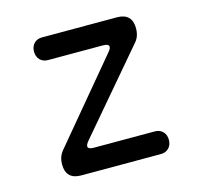

<svg xmlns="http://www.w3.org/2000/svg" viewBox="-85 -643 771 736"><g transform="rotate(-15 300.0 -275.0)"><path d="M150 0Q120 0 105 -15Q90 -30 90 -59Q90 -75 94.5 -88Q99 -101 109 -113L373 -429Q378 -435 380.5 -439.5Q383 -444 383 -448Q383 -454 377 -457Q371 -460 358 -460H142Q122 -460 110 -472.5Q98 -485 98 -505Q98 -525 110 -537.5Q122 -550 142 -550H439Q469 -550 484 -535Q499 -520 499 -491Q499 -475 494.5 -461.5Q490 -448 480 -437L211 -121Q206 -115 203.5 -110Q201 -105 201 -101Q201 -96 207 -93Q213 -90 225 -90H466Q486 -90 498 -77.5Q510 -65 510 -45Q510 -25 498 -12.5Q486 0 466 0Z"/></g></svg>

Font: Maple Mono Normal
Style: Regular
Weight: 400
Monospace: yes
Designer: subframe7536
Version: Version 7.000